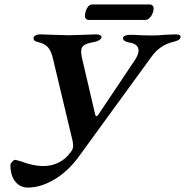

<svg xmlns="http://www.w3.org/2000/svg" viewBox="-20 -809 835 866"><path d="M27 -64Q27 -71 35 -79.5Q43 -88 48 -88Q52 -88 75 -81Q131 -60 174 -60Q213 -60 245 -76Q277 -92 299 -123Q310 -137 310 -151Q310 -155 308 -171L220 -540Q212 -578 196.5 -595.5Q181 -613 152 -619Q128 -624 132 -640Q133 -646 141.5 -650Q150 -654 160 -654Q178 -654 222 -652Q270 -650 291 -650Q312 -650 356 -652Q400 -654 415 -654Q425 -654 432 -650Q439 -646 438 -640Q436 -633 426 -627Q416 -621 402 -619Q372 -614 359 -605Q346 -596 346 -576Q346 -566 349 -551L408 -298Q409 -293 410.5 -289Q412 -285 415 -285Q419 -285 422.5 -290.5Q426 -296 427 -297L589 -539Q605 -564 605 -581Q605 -612 559 -618Q548 -620 541 -625.5Q534 -631 535 -639Q536 -645 545.5 -648.5Q555 -652 567 -652Q585 -652 617 -650L666 -649Q695 -649 722 -652Q756 -654 771 -654Q798 -654 794 -640Q792 -627 761 -620Q700 -606 661 -550L343 -113Q292 -40 228.5 -1.5Q165 37 106 37Q70 37 48.5 9.5Q27 -18 27 -64ZM363 -735Q363 -755 372.5 -772Q382 -789 396 -789H656Q663 -789 668 -784Q673 -779 673 -773Q673 -752 661 -735.5Q649 -719 635 -719H381Q373 -719 368 -724Q363 -729 363 -735Z"/></svg>

Font: EB Garamond SemiBold
Style: Italic
Weight: 600
Italic angle: -17.2°
Designer: Georg Duffner and Octavio Pardo
Foundry: Georg Duffner
Version: Version 1.000